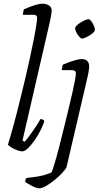

<svg xmlns="http://www.w3.org/2000/svg" viewBox="-20 -820 548 1040"><path d="M100 0Q90 0 72.5 -6.5Q55 -13 40.5 -22Q26 -31 23 -37Q28 -54 35.5 -78.5Q43 -103 51.5 -135Q60 -167 70 -204.5Q80 -242 90 -284Q103 -337 116.5 -393.5Q130 -450 141.5 -503.5Q153 -557 162 -602Q171 -647 176 -679Q181 -711 181 -724Q181 -733 175.5 -736.5Q170 -740 160 -740H104Q104 -746 106 -756Q108 -766 110 -770Q129 -778 147.5 -785Q166 -792 182.5 -796Q199 -800 212 -800Q229 -800 244.5 -791Q260 -782 260 -761Q260 -758 257 -738.5Q254 -719 248 -693L102 -59L113 -52Q122 -61 138 -82.5Q154 -104 171 -129.5Q188 -155 199 -175Q206 -175 212 -172Q218 -169 220 -164Q214 -143 200 -115Q186 -87 168 -61Q150 -35 132 -17.5Q114 0 100 0ZM192 200Q186 200 175.5 196.5Q165 193 153 187Q141 181 131 175Q121 169 116 164Q118 156 119 152Q120 148 123 144Q151 141 175 137.5Q199 134 220 128Q241 122 259 114Q263 106 270 84Q277 62 286 30Q295 -2 304.5 -39.5Q314 -77 323.5 -116Q333 -155 342 -191Q348 -217 356.5 -252Q365 -287 373 -322Q381 -357 386 -384.5Q391 -412 391 -422Q391 -433 385 -436.5Q379 -440 368 -440H315Q315 -445 316.5 -454.5Q318 -464 321 -470Q339 -478 357.5 -484.5Q376 -491 393 -495.5Q410 -500 423 -500Q443 -500 453 -489.5Q463 -479 463 -459Q463 -453 461.5 -442.5Q460 -432 457.5 -418Q455 -404 451 -389L340 87Q335 97 317.5 116Q300 135 277 154Q254 173 231 186.5Q208 200 192 200ZM424 -611Q418 -611 409 -621.5Q400 -632 393.5 -645Q387 -658 387 -667Q387 -674 396 -682.5Q405 -691 417.5 -698.5Q430 -706 441.5 -711Q453 -716 459 -716Q466 -716 474 -705.5Q482 -695 488 -682Q494 -669 494 -659Q494 -652 486 -644Q478 -636 466 -628.5Q454 -621 442.5 -616Q431 -611 424 -611Z"/></svg>

Font: Texturina Medium 12pt Thin
Style: Italic
Weight: 250
Italic angle: -11°
Version: Version 1.002